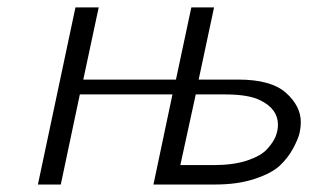

<svg xmlns="http://www.w3.org/2000/svg" viewBox="-20 -492 825 512"><path d="M81.1 0 181.2 -472.2H243.2L202.1 -279.8H449.2L490.2 -472.2H550.8L509.8 -279.8H615.2Q703.1 -279.8 742.7 -244.4Q782.2 -209 782.2 -166Q782.2 -153.8 779.1 -138.4Q775.9 -123 762 -96.9Q748 -70.8 726.1 -50.3Q704.1 -29.8 658.9 -14.9Q613.8 0 555.2 0H389.2L439.9 -240.2H192.9L142.1 0ZM460.9 -51.8H550.8Q602.5 -51.8 639.2 -64Q675.8 -76.2 692.4 -94.5Q709 -112.8 715.1 -128.4Q721.2 -144 721.2 -159.2Q721.2 -201.2 674.8 -224.1Q644 -240.2 580.1 -240.2H502Z"/></svg>

Font: CMU Bright
Style: Oblique
Weight: 500
Italic angle: -12°
Version: Version 0.7.0